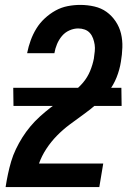

<svg xmlns="http://www.w3.org/2000/svg" viewBox="-20 -763 540 783"><path d="M3 0V-1Q7 -27 12.5 -53Q18 -79 25.5 -104.5Q33 -130 45 -155Q57 -180 71.5 -203Q86 -226 104 -247.5Q122 -269 143 -288Q164 -307 186 -324Q208 -341 231.5 -356.5Q255 -372 278 -388.5Q301 -405 319 -426.5Q337 -448 347.5 -473.5Q358 -499 363 -525V-526Q365 -540 366.5 -554Q368 -568 366 -581Q364 -594 359.5 -606.5Q355 -619 346.5 -628.5Q338 -638 325.5 -642.5Q313 -647 299 -647Q281 -647 263 -639Q245 -631 232.5 -616Q220 -601 212.5 -583Q205 -565 202 -547V-546H91V-548Q96 -573 105 -598Q114 -623 128 -646Q142 -669 162.5 -688Q183 -707 206.5 -720Q230 -733 256 -738Q282 -743 307 -743Q337 -743 365 -736.5Q393 -730 414.5 -714.5Q436 -699 451.5 -676Q467 -653 473.5 -626Q480 -599 479 -569.5Q478 -540 473 -511Q468 -479 455.5 -447.5Q443 -416 422 -389Q401 -362 374.5 -339Q348 -316 320 -296Q292 -276 264 -255Q236 -234 212 -209.5Q188 -185 169 -156Q150 -127 139 -96H401L385 0ZM35 -331 34 -405H475L476 -331Z"/></svg>

Font: Iosevka
Style: Bold Italic
Weight: 700
Italic angle: -9°
Monospace: yes
Designer: Belleve Invis
Foundry: Belleve Invis
Version: Version 32.5.0; ttfautohint (v1.8.4)